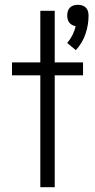

<svg xmlns="http://www.w3.org/2000/svg" viewBox="-20 -780 396 800"><path d="M296 -571 260 -601Q273 -616 282 -634Q291 -652 295 -671Q288 -672 280.5 -676Q273 -680 268.5 -686Q264 -692 262 -700Q260 -708 260 -715Q260 -724 262.5 -733Q265 -742 271.5 -748.5Q278 -755 287 -757.5Q296 -760 305 -760Q313 -760 322 -757.5Q331 -755 337.5 -748.5Q344 -742 346.5 -733Q349 -724 349 -715Q349 -676 336 -638Q323 -600 296 -571ZM148 0V-466H30V-520H148V-735H208V-520H326V-466H208V0Z"/></svg>

Font: Iosevka QP Light
Style: Regular
Weight: 300
Designer: Belleve Invis
Foundry: Belleve Invis
Version: Version 20.0.0; ttfautohint (v1.8.4)